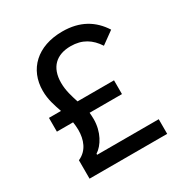

<svg xmlns="http://www.w3.org/2000/svg" viewBox="-165 -838 922 966"><g transform="rotate(-30 296.0 -355.0)"><path d="M530 0V-85H172V-91C211 -116 247 -175 247 -249C247 -262 246 -275 245 -287H433V-367H221C209 -405 196 -443 196 -489C196 -579 247 -625 329 -625C397 -625 442 -595 476 -543L548 -595C502 -667 433 -710 330 -710C184 -710 96 -624 96 -500C96 -449 111 -408 125 -367H55V-287H149C151 -273 153 -257 153 -241C153 -185 134 -131 79 -107V0Z"/></g></svg>

Font: IBM Plex Thai Text
Style: Regular
Weight: 450
Designer: Mike Abbink, Paul van der Laan, Pieter van Rosmalen, Ben Mitchell, Mark Frömberg
Foundry: Bold Monday
Version: Version 1.0